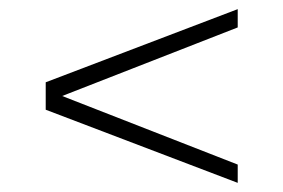

<svg xmlns="http://www.w3.org/2000/svg" viewBox="-20 -510 620 420"><path d="M500 -150 116 -300 500 -450V-490L80 -330V-270L500 -110Z"/></svg>

Font: Raigarh
Style: Regular
Weight: 400
Designer: jaikishan Patel
Foundry: MagicType
Version: Version 1.000;FEAKit 1.0